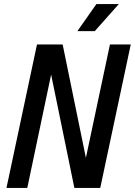

<svg xmlns="http://www.w3.org/2000/svg" viewBox="-20 -930 667 950"><path d="M12 0 163 -710H290L405 -149L524 -710H627L476 0H348L233 -561L115 0ZM363 -776 457 -910H568L449 -776Z"/></svg>

Font: Geist Mono Medium
Style: Italic
Weight: 500
Italic angle: -12°
Monospace: yes
Designer: Basement.studio, Andrés Briganti, Mateo Zaragoza
Foundry: Basement.studio, Vercel, Andrés Briganti, Guido Ferreyra, Mateo Zaragoza
Version: Version 1.500; ttfautohint (v1.8.4.7-5d5b)